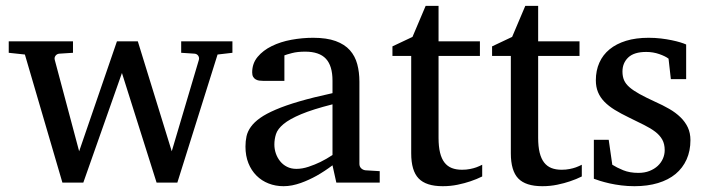

<svg xmlns="http://www.w3.org/2000/svg" viewBox="-20 -623 2410 655"><path d="M722.2 -437 585 0H514.2L396 -374L264.2 0H192.9L64.9 -437L9.8 -442.9V-481.9H229V-442.9L182.1 -439.9Q173.8 -439 169.2 -432.6Q164.6 -426.3 167 -418L250 -106.9L378.9 -481.9H450.2L565.9 -106.9L658.2 -418Q660.6 -425.8 656.5 -432.4Q652.3 -439 644 -439.9L598.1 -442.9V-481.9H772.9V-442.9Z M1114.3 -267.1Q1046.9 -250 1007.3 -233.4Q967.8 -216.8 947.5 -200Q927.2 -183.1 921.6 -165.8Q916 -148.4 916 -129.9Q916 -114.3 921.1 -99.4Q926.3 -84.5 935.8 -72.8Q945.3 -61 959.2 -54Q973.1 -46.9 991.2 -46.9Q1011.2 -46.9 1033 -54.2Q1054.7 -61.5 1072.8 -70.3Q1093.8 -80.6 1114.3 -94.2ZM1127.4 0 1114.3 -59.1Q1087.9 -39.1 1060.1 -23.4Q1047.9 -16.6 1034.2 -10.3Q1020.5 -3.9 1006.1 1.2Q991.7 6.3 976.8 9.3Q961.9 12.2 947.3 12.2Q919.9 12.2 896.2 2.9Q872.6 -6.3 855 -23.9Q837.4 -41.5 827.4 -66.4Q817.4 -91.3 817.4 -123Q817.4 -141.6 821 -158.2Q824.7 -174.8 835.9 -190.4Q847.2 -206.1 867.4 -220.5Q887.7 -234.9 920.7 -249Q953.6 -263.2 1001.2 -277.1Q1048.8 -291 1114.3 -305.2V-348.1Q1114.3 -398.4 1091.8 -422.6Q1069.3 -446.8 1021 -446.8Q994.6 -446.8 976.1 -441.9Q957.5 -437 950.2 -434.1V-347.2H877.4Q870.6 -347.2 864 -348.1Q857.4 -349.1 852.1 -352.3Q846.7 -355.5 843.5 -361.1Q840.3 -366.7 840.3 -376Q840.3 -406.7 858.9 -429Q877.4 -451.2 907.2 -465.8Q937 -480.5 974.1 -487.3Q1011.2 -494.1 1048.3 -494.1Q1094.7 -494.1 1125.2 -482.9Q1155.8 -471.7 1173.6 -451.7Q1191.4 -431.6 1198.7 -404.3Q1206.1 -377 1206.1 -344.2V-64Q1206.1 -54.7 1212.2 -48.8Q1218.3 -43 1227.1 -42L1275.4 -39.1V0Z M1625 -21Q1606.4 -11.7 1584.5 -4.4Q1565.9 2 1541.5 7.1Q1517.1 12.2 1490.2 12.2Q1433.6 12.2 1408.2 -14.2Q1382.8 -40.5 1382.8 -100.1V-432.1H1318.8V-464.8L1387.2 -497.1L1432.1 -603H1476.1V-481.9H1617.2V-432.1H1476.1V-152.8Q1476.1 -123 1481.2 -102.3Q1486.3 -81.5 1496.3 -68.6Q1506.3 -55.7 1521.2 -49.8Q1536.1 -43.9 1556.2 -43.9Q1570.8 -43.9 1583.3 -46.4Q1595.7 -48.8 1605 -52.2Q1615.7 -56.2 1625 -61Z M1964.8 -21Q1946.3 -11.7 1924.3 -4.4Q1905.8 2 1881.3 7.1Q1856.9 12.2 1830.1 12.2Q1773.4 12.2 1748 -14.2Q1722.7 -40.5 1722.7 -100.1V-432.1H1658.7V-464.8L1727.1 -497.1L1772 -603H1815.9V-481.9H1957V-432.1H1815.9V-152.8Q1815.9 -123 1821 -102.3Q1826.2 -81.5 1836.2 -68.6Q1846.2 -55.7 1861.1 -49.8Q1876 -43.9 1896 -43.9Q1910.6 -43.9 1923.1 -46.4Q1935.5 -48.8 1944.8 -52.2Q1955.6 -56.2 1964.8 -61Z M2335.4 -145Q2335.4 -108.4 2322.3 -79.1Q2309.1 -49.8 2284.7 -29.5Q2260.3 -9.3 2224.6 1.5Q2189 12.2 2144.5 12.2Q2121.6 12.2 2099.9 9.5Q2078.1 6.8 2059.8 2.7Q2041.5 -1.5 2027.3 -5.9Q2013.2 -10.3 2005.9 -13.2V-146H2056.6L2068.8 -61Q2084 -51.3 2106.2 -42.2Q2128.4 -33.2 2157.7 -33.2Q2179.2 -33.2 2195.8 -39.8Q2212.4 -46.4 2223.9 -57.1Q2235.4 -67.9 2241.5 -81.8Q2247.6 -95.7 2247.6 -110.8Q2247.6 -131.8 2239.3 -146.7Q2231 -161.6 2215.3 -173.6Q2199.7 -185.5 2177 -196.8Q2154.3 -208 2125.5 -222.2Q2098.1 -235.4 2077.1 -248.3Q2056.2 -261.2 2041.7 -276.1Q2027.3 -291 2020 -308.8Q2012.7 -326.7 2012.7 -349.1Q2012.7 -382.3 2024.7 -409.2Q2036.6 -436 2059.6 -454.8Q2082.5 -473.6 2116 -483.9Q2149.4 -494.1 2192.9 -494.1Q2214.8 -494.1 2234.9 -491.7Q2254.9 -489.3 2271.5 -485.8Q2288.1 -482.4 2300.8 -478.5Q2313.5 -474.6 2320.8 -471.2V-353H2268.6L2260.7 -422.9Q2250 -431.2 2229 -438.5Q2208 -445.8 2184.6 -445.8Q2143.1 -445.8 2123.3 -427Q2103.5 -408.2 2103.5 -378.9Q2103.5 -361.8 2109.1 -349.1Q2114.7 -336.4 2127.7 -325.2Q2140.6 -314 2161.9 -302.2Q2183.1 -290.5 2214.8 -275.9Q2241.2 -264.2 2263.2 -251.5Q2285.2 -238.8 2301.3 -223.1Q2317.4 -207.5 2326.4 -188.5Q2335.4 -169.4 2335.4 -145Z"/></svg>

Font: Charis SIL CyrE
Style: Regular
Weight: 400
Foundry: SIL International
Version: Version 5.000